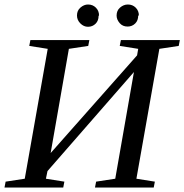

<svg xmlns="http://www.w3.org/2000/svg" viewBox="-31 -833 819 853"><path d="M-11 0 -6 -26 79 -39 181 -616 99 -629 104 -655H366L361 -629L275 -616L194 -153L578 -587L583 -616L501 -629L506 -655H768L763 -629L677 -616L575 -39L657 -26L652 0H391L396 -26L481 -39L564 -513L180 -73L173 -39L255 -26L250 0ZM586 -764H583Q583 -742 570 -729Q556 -715 536 -715Q514 -715 501 -730Q487 -746 487 -764Q487 -786 502 -799Q518 -813 537 -813Q558 -813 572 -799Q586 -785 586 -764ZM409 -764 407 -763Q407 -741 394 -728Q380 -714 360 -714Q341 -714 326 -729Q311 -744 311 -764Q311 -786 326 -799Q342 -813 360 -813Q381 -813 395 -799Q409 -785 409 -764Z"/></svg>

Font: Libra Serif Modern
Style: Italic
Weight: 400
Italic angle: -12°
Designer: Stefan Peev, Context Ltd
Foundry: Stefan Peev, Context Ltd
Version: Version 1.000